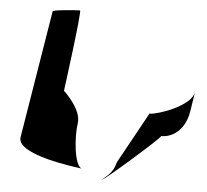

<svg xmlns="http://www.w3.org/2000/svg" viewBox="-51 -757 875 811"><g transform="rotate(5 386.5 -351.5)"><path d="M52 -145C47 -71 293 -42 322 -38C289 -46 279 -170 288 -228C297 -287 218 -359 218 -359C219 -366 264 -703 256 -703C245 -703 142 -696 141 -689ZM322 -38H326ZM412 0C410 10 654 -204 643 -204C703 -204 747 -252 757 -320L770 -402C761 -342 622 -294 586 -294L467 -78C455 -30 430 -18 412 0Z"/></g></svg>

Font: Ampere
Style: SuCndIta
Weight: 400
Version: Version 1